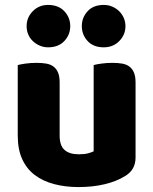

<svg xmlns="http://www.w3.org/2000/svg" viewBox="-20 -743 622 779"><path d="M52 -479Q62 -482 83.5 -485Q105 -488 128 -488Q150 -488 167.5 -485Q185 -482 197 -473Q209 -464 215.5 -448.5Q222 -433 222 -408V-193Q222 -152 242 -134.5Q262 -117 300 -117Q323 -117 337.5 -121Q352 -125 360 -129V-479Q370 -482 391.5 -485Q413 -488 436 -488Q458 -488 475.5 -485Q493 -482 505 -473Q517 -464 523.5 -448.5Q530 -433 530 -408V-104Q530 -54 488 -29Q453 -7 404.5 4.5Q356 16 299 16Q245 16 199.5 4Q154 -8 121 -33Q88 -58 70 -97.5Q52 -137 52 -193ZM88 -637Q88 -672 113 -697.5Q138 -723 175 -723Q217 -723 241 -697.5Q265 -672 265 -637Q265 -602 241 -576.5Q217 -551 175 -551Q157 -551 141 -558Q125 -565 113 -576.5Q101 -588 94.5 -603.5Q88 -619 88 -637ZM312 -637Q312 -672 335.5 -697.5Q359 -723 401 -723Q420 -723 436 -716Q452 -709 464 -697Q476 -685 482.5 -669.5Q489 -654 489 -637Q489 -602 464 -576.5Q439 -551 401 -551Q359 -551 335.5 -576.5Q312 -602 312 -637Z"/></svg>

Font: Baloo Tammudu
Style: Regular
Weight: 400
Designer: Omkar Shende and Ek Type
Foundry: Ek Type
Version: Version 1.007;PS 1.000;hotconv 1.0.88;makeotf.lib2.5.647800